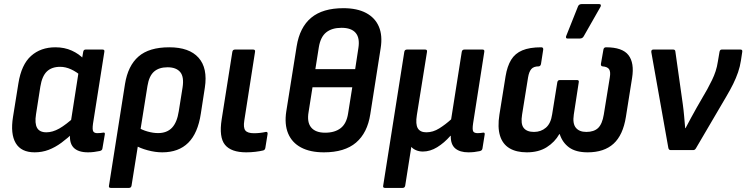

<svg xmlns="http://www.w3.org/2000/svg" viewBox="-20 -734 3650 939"><path d="M149.3 11Q83.6 11 56.9 -34.1Q30.3 -79.1 43.6 -162.2L70 -326.5Q84.7 -418.4 131.9 -460.5Q179 -502.7 250.8 -502.7Q295.5 -502.7 331.3 -486.4Q367 -470.1 390.8 -444.4L378.7 -361.2Q354.4 -382.6 327.6 -394.9Q300.7 -407.2 274.1 -407.2Q233 -407.2 209.2 -384.4Q185.5 -361.5 177.3 -310.3L156.1 -174.8Q149.1 -130.7 161.3 -108.8Q173.5 -86.9 207 -86.9Q237 -86.9 269.8 -105.3Q302.6 -123.8 348.4 -165.7L343 -88.6Q310.6 -58.2 280.1 -35.7Q249.5 -13.2 217.6 -1.1Q185.6 11 149.3 11ZM410.3 11Q361 11 338.8 -13.3Q316.5 -37.7 323.8 -89.1L327.2 -110.9L325.7 -133.7L367.7 -403L379.3 -435.7L386.9 -480.5Q388.9 -491.7 398.8 -491.7H481.2Q492.7 -491.7 490.3 -480.5L434.8 -128.8Q430.9 -99.8 436.1 -91.3Q441.4 -82.8 455.9 -82.8Q464.5 -82.8 471.7 -83.6Q478.9 -84.4 484.8 -85.4Q494.9 -87.1 492.5 -76L481 -8.3Q480 2.1 467.4 4.6Q454.2 7.3 440.5 9.1Q426.7 11 410.3 11Z M521.8 185Q510.6 185 513 173.9L591.3 -323.1Q605.7 -412.6 657.4 -457.6Q709.1 -502.7 807.9 -502.7Q905.6 -502.7 951 -451.8Q996.5 -400.9 981.8 -305.2L962.2 -178.4Q947.8 -82.6 900.7 -35.8Q853.6 11 773.6 11Q739.6 11 702.5 1Q665.3 -8.9 640.7 -23.9L652.6 -112.4Q674.3 -98.5 701.8 -90.8Q729.3 -83.1 753 -83.1Q796.3 -83.1 821.2 -109.3Q846 -135.6 854.3 -189.9L872.8 -305.9Q881 -358 861.4 -381.5Q841.7 -405 799.4 -405Q757.7 -405 733.4 -383.8Q709 -362.5 701.2 -313.7L623.3 173.9Q621.3 185 610.8 185Z M1184.2 11Q1110.4 11 1080.4 -25.8Q1050.3 -62.6 1064.2 -150.8L1116.3 -480.5Q1118.3 -491.7 1129.5 -491.7H1217.8Q1229.3 -491.7 1227.3 -480.5L1174.8 -144.7Q1169.1 -109.2 1180 -95.8Q1190.8 -82.4 1222.3 -82.4Q1237 -82.4 1251.8 -84.1Q1266.6 -85.8 1279.9 -88.8Q1290.3 -90.4 1288.6 -78.1L1277.7 -10.7Q1276 -0.2 1266.6 1.9Q1251.5 5.6 1229.4 8.3Q1207.4 11 1184.2 11Z M1564.2 11Q1496.7 11 1452.2 -12.8Q1407.8 -36.5 1389.1 -81.4Q1370.4 -126.2 1380.1 -189.2L1430.8 -507.3Q1445.9 -600.9 1502.2 -647.5Q1558.5 -694 1659.4 -694Q1726.3 -694 1770.4 -670.6Q1814.5 -647.1 1833 -603.6Q1851.5 -560.1 1841.7 -498.5L1791 -175.7Q1776.9 -84 1721.1 -36.5Q1665.4 11 1564.2 11ZM1570.2 -85Q1617.4 -85 1646.1 -107.3Q1674.9 -129.5 1682.5 -179.6L1702.8 -307.2H1508.3L1489.3 -186.7Q1480.4 -136.3 1501.8 -110.7Q1523.1 -85 1570.2 -85ZM1522.3 -395.8H1717L1732.8 -499.5Q1740.5 -548.6 1719.3 -573.3Q1698.1 -598 1650.3 -598Q1603.2 -598 1575.4 -575.7Q1547.6 -553.5 1539.3 -503.1Z M1862.8 185Q1851.6 185 1854 173.9L1957.3 -480.5Q1959.3 -491.7 1970.5 -491.7H2058.8Q2070.3 -491.7 2068.3 -480.5L2018.7 -171.4Q2011.5 -126.3 2023.3 -106.6Q2035.1 -86.9 2065.1 -86.9Q2097.9 -86.9 2128.6 -106.3Q2159.4 -125.7 2186.3 -150.3L2238.3 -480.5Q2240.3 -491.7 2251.4 -491.7H2339.7Q2350.5 -491.7 2348.5 -480.5L2293.7 -130.3Q2289.4 -100.9 2294.1 -91.8Q2298.9 -82.8 2316.3 -82.8Q2323 -82.8 2330.2 -83.6Q2337.4 -84.4 2343.3 -85.4Q2352 -86.4 2350.4 -76L2339.5 -7.7Q2338.5 -2.6 2335.6 0.5Q2332.7 3.5 2325.6 5.2Q2313.1 7.9 2299.2 9.5Q2285.3 11 2270.5 11Q2229.1 11 2206.4 -8.2Q2183.7 -27.5 2184.5 -69.7H2182.8Q2152.3 -34.9 2117.9 -13.9Q2083.5 7.1 2048.2 7.1Q2030.1 7.1 2015.1 0.7Q2000.2 -5.6 1991.6 -15.7L1961.7 173.9Q1959.7 185 1949.2 185Z M2556.4 11Q2504.9 11 2471.4 -9.2Q2437.9 -29.4 2425.3 -70.5Q2412.7 -111.7 2422.4 -173.1L2452.6 -361.1Q2460.7 -410.3 2479.8 -441.5Q2498.9 -472.8 2534.4 -487.7Q2569.9 -502.7 2626.9 -502.7Q2637.7 -502.7 2636.7 -491.5L2625.8 -421.2Q2623.5 -410 2614.4 -409.4Q2589.9 -409.4 2578.5 -396.3Q2567.1 -383.1 2562.5 -355L2533.3 -173.6Q2525.8 -128.2 2541.1 -108.5Q2556.4 -88.8 2591.5 -88.8Q2625.6 -88.8 2649.7 -109.5Q2673.8 -130.1 2680.3 -174.6L2705.5 -331.1Q2707.5 -342.5 2717.7 -342.5H2802Q2813.1 -342.5 2810.4 -331.1L2786.2 -173.6Q2779.6 -129.5 2796.3 -109.2Q2813 -88.8 2847.5 -88.8Q2884.9 -88.8 2905.1 -108Q2925.3 -127.3 2932.9 -173.6L2962.3 -355Q2967 -382.4 2959.2 -394.9Q2951.5 -407.5 2926.9 -409.4Q2918.1 -410 2918.8 -421.2L2931.1 -491.5Q2933.1 -502.7 2943.9 -502.7Q3023.9 -502.7 3053.5 -464.5Q3083.1 -426.3 3071.3 -352.7L3041.1 -162.6Q3027 -73.4 2980.7 -31.2Q2934.4 11 2854 11Q2796.1 11 2763.2 -13Q2730.4 -37.1 2717.4 -78.1H2715.4Q2693.6 -39.3 2653.9 -14.1Q2614.3 11 2556.4 11ZM2754.9 -545.6Q2749.5 -545.6 2748.3 -549.9Q2747.1 -554.1 2749.5 -559.1L2806.9 -703Q2809.6 -709.4 2814.3 -711.7Q2819.1 -714.1 2825.1 -714.1H2910.5Q2916.6 -714.1 2918.2 -709.7Q2919.9 -705.3 2916.2 -699.6L2834.9 -556.8Q2829.1 -545.6 2815.6 -545.6Z M3259.8 0Q3251.1 0 3248.7 -10.1L3165.3 -479.1Q3164 -491.7 3175.5 -491.7H3272.1Q3282.1 -491.7 3282.9 -482.5L3319.3 -224.5Q3323.3 -195.4 3325.8 -166.4Q3328.4 -137.3 3331 -107.2H3332.7Q3345.8 -132.6 3359.8 -158.1Q3373.8 -183.5 3387.6 -208.3L3439.1 -297.6Q3452 -321.6 3462.4 -342.8Q3472.7 -364 3479.9 -385.9Q3487 -407.8 3490.7 -432.4L3498.8 -480.1Q3500.8 -491.7 3509.9 -491.7H3601.3Q3612.3 -491.7 3610 -479.8L3603.6 -437.9Q3599.3 -408.9 3589.6 -380.6Q3579.9 -352.3 3565.7 -323.5Q3551.5 -294.8 3532.6 -262.8L3383.6 -8.8Q3378.6 0 3370.8 0Z"/></svg>

Font: Sofia Sans Semi Condensed
Style: Italic
Weight: 400
Italic angle: -9°
Designer: Botio Nikoltchev, Ani Petrova
Foundry: lettersoup
Version: Version 4.101